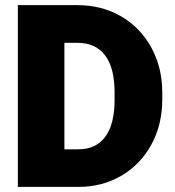

<svg xmlns="http://www.w3.org/2000/svg" viewBox="-20 -731 686 751"><path d="M614.7 -368.7V-341.8Q614.7 -243.7 572.3 -165.8Q529.8 -87.9 455.1 -43.9Q380.4 0 287.1 0H127.4H49.8V-710.9H231.9H282.7Q378.4 -710.9 453.9 -667Q529.3 -623 572 -544.9Q614.7 -466.8 614.7 -368.7ZM428.2 -369.6Q428.2 -465.3 391.1 -514.4Q354 -563.5 282.7 -563.5H231.9V-147H287.1Q355 -147 391.6 -195.8Q428.2 -244.6 428.2 -341.8Z"/></svg>

Font: Heebo Black
Style: Regular
Weight: 900
Designer: Oded Ezer
Foundry: Meir Sadan
Version: Version 2.001; ttfautohint (v1.5.14-ce02) -l 8 -r 50 -G 200 